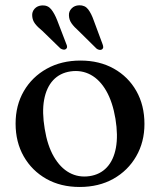

<svg xmlns="http://www.w3.org/2000/svg" viewBox="-20 -714 622 745"><path d="M292.5 -479Q365.5 -479 421.5 -447.8Q477.5 -416.5 509 -361Q540.5 -305.5 540.5 -233Q540.5 -163 508.5 -107.5Q476.5 -52 420 -20.2Q363.5 11.5 289 11.5Q215.5 11.5 159.8 -20Q104 -51.5 72.2 -107Q40.5 -162.5 40.5 -234.5Q40.5 -305.5 72.5 -360.5Q104.5 -415.5 161.2 -447.2Q218 -479 292.5 -479ZM327 -30.5Q368.5 -36.5 394.8 -64.8Q421 -93 429.8 -140.8Q438.5 -188.5 428 -253Q417 -318.5 392.2 -361.5Q367.5 -404.5 332 -423.8Q296.5 -443 254 -437Q212.5 -431 186.2 -402.8Q160 -374.5 151.2 -326.8Q142.5 -279 153.5 -214Q164 -149 189 -106Q214 -63 249.2 -43.8Q284.5 -24.5 327 -30.5ZM202 -635 237 -544Q240 -538 240.2 -532.8Q240.5 -527.5 236 -524Q232 -520.5 226 -521.5Q220 -522.5 214.5 -526L144 -594.5Q126.5 -608.5 116.2 -621.8Q106 -635 105 -652Q103.5 -668 114.2 -680Q125 -692 143.5 -693Q165.5 -694 178.5 -678Q191.5 -662 202 -635ZM344 -634 378 -542.5Q380.5 -536 380.5 -531Q380.5 -526 376 -522.5Q372 -519.5 365.8 -520.5Q359.5 -521.5 354.5 -525.5L284 -595Q267.5 -609.5 257.8 -623.2Q248 -637 247.5 -654Q246.5 -669.5 257.8 -681.2Q269 -693 287.5 -693.5Q309.5 -694 322 -677.8Q334.5 -661.5 344 -634Z"/></svg>

Font: Fraunces 17pt
Style: Regular
Weight: 400
Version: Version 1.000;[b76b70a41]